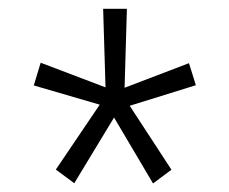

<svg xmlns="http://www.w3.org/2000/svg" viewBox="-20 -731 523 438"><path d="M207.5 -492.2 57.1 -536.1 72.8 -587.9 220.7 -531.7 215.3 -710.9H269.5L264.2 -530.8L411.1 -586.9L426.8 -536.6L275.9 -489.7L371.1 -343.8L329.1 -312.5L240.2 -462.9L149.4 -313L107.4 -344.2Z"/></svg>

Font: Ufes Sans Light
Style: Regular
Weight: 200
Designer: Ricardo Esteves & Thais Bronze
Foundry: ProDesignUfes - Ricardo Esteves, Thais Bronze (This is a derivative work, based on Roboto family, by Christian Robertson
Version: Version 2.0